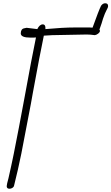

<svg xmlns="http://www.w3.org/2000/svg" viewBox="-20 -1135 681 1174"><path d="M21 3Q21 -6 32 -46L48 -118Q52 -139 56.5 -158Q61 -177 64 -194Q94 -343 131 -544Q174 -781 200 -906Q197 -905 184 -905H166Q108 -905 107 -930Q107 -958 128 -962L143 -965L208 -957Q222 -986 242 -986Q258 -986 258 -962Q257 -960 257 -957Q365 -967 437 -967H528L546 -966Q584 -1072 598 -1100Q609 -1115 623 -1115Q641 -1115 641 -1098Q641 -1089 631 -1072Q622 -1056 610 -1021Q603 -995 588 -954Q591 -951 591 -946Q591 -938 581 -930Q571 -922 560 -920Q532 -924 510 -924L300 -920L248 -917Q224 -803 181 -568L169 -501Q130 -293 110.5 -196Q91 -99 66 0Q64 9 55.5 14Q47 19 38 19Q21 19 21 3Z"/></svg>

Font: Bad Script
Style: Regular
Weight: 400
Italic angle: -10°
Designer: Roman Shchyukin (Gaslight Type Foundry), Cyreal (Charset Expansion)
Foundry: Gaslight
Version: Version 2.000